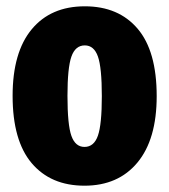

<svg xmlns="http://www.w3.org/2000/svg" viewBox="-20 -571 537 609"><path d="M477 -266Q477 -129 416 -55.5Q355 18 248 18Q141 18 80.5 -53.5Q20 -125 20 -267Q20 -405 80.5 -478Q141 -551 249 -551Q356 -551 416.5 -480Q477 -409 477 -266ZM194 -267Q194 -175 206.5 -140Q219 -105 248 -105Q278 -105 290.5 -140.5Q303 -176 303 -266Q303 -357 290.5 -392Q278 -427 249 -427Q219 -427 206.5 -391.5Q194 -356 194 -267Z"/></svg>

Font: Fira Sans Extra Condensed ExtraBold
Style: Regular
Weight: 800
Width: 1
Designer: Carrois Corporate & Edenspiekermann AG
Foundry: Carrois Corporate GbR & Edenspiekermann AG
Version: Version 4.203